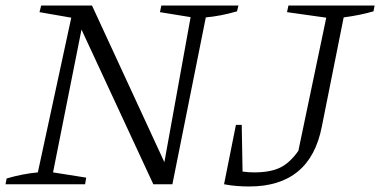

<svg xmlns="http://www.w3.org/2000/svg" viewBox="-26 -667 1376 695"><path d="M558 -647H837L832 -626Q774 -609 719 -604L598 0H529L269 -560L166 -43L286 -24L282 0H-6L-2 -21Q56 -38 111 -43L232 -603L117 -623L123 -647H307L569 -80L664 -605L553 -623ZM785 0 828 -215H849L852 -46Q873 -43 894 -43Q952 -43 987.5 -60Q1023 -77 1054 -121L1155 -603L1013 -623L1018 -647H1330L1326 -626Q1302 -619 1275 -613.5Q1248 -608 1218 -604L1139 -209Q1097 8 876 8Q857 8 834.5 6.5Q812 5 785 0Z"/></svg>

Font: Piazzolla SC Light
Style: Italic
Weight: 300
Italic angle: -11.3°
Designer: Juan Pablo del Peral
Foundry: Huerta Tipografica
Version: Version 1.330